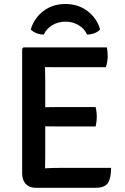

<svg xmlns="http://www.w3.org/2000/svg" viewBox="-20 -914 607 936"><path d="M88 -676.5 94.5 -683H199.5V-589Q199.5 -568 200 -554.2Q200.5 -540.5 200.5 -520V-147Q200.5 -133 200 -120.8Q199.5 -108.5 199.5 -93.5V1.5H153.5Q123 1.5 105.5 -17.2Q88 -36 88 -68.5ZM446 -392Q449 -381 450.5 -367.5Q452 -354 452 -344.5Q452 -335 450.5 -322Q449 -309 446 -297.5H263.5Q252 -297.5 233.5 -297.8Q215 -298 195.5 -298.2Q176 -298.5 161 -298.5V-390.5Q176 -391 195.5 -391.2Q215 -391.5 233.5 -391.8Q252 -392 263.5 -392ZM501 -683Q503.5 -670.5 504.2 -659Q505 -647.5 505 -638Q505 -628 502.8 -613.8Q500.5 -599.5 496 -586.5H263.5Q252 -586.5 233.5 -586.5Q215 -586.5 195.5 -587Q176 -587.5 161 -588V-683ZM521.5 -95.5Q521.5 -44.5 505.8 -21.5Q490 1.5 446 1.5H161V-91Q186 -92.5 210.5 -94Q235 -95.5 266.5 -95.5ZM468 -770.5Q457.5 -758.5 440 -752Q422.5 -745.5 404.5 -745.5Q391 -775 362.5 -791.8Q334 -808.5 299 -808.5Q264.5 -808.5 235.8 -791.8Q207 -775 193.5 -745.5Q176 -745.5 158.5 -752Q141 -758.5 130 -770.5Q146 -825 191 -859.8Q236 -894.5 299 -894.5Q361.5 -894.5 407 -859.8Q452.5 -825 468 -770.5Z"/></svg>

Font: Signika Negative Light Medium
Style: Regular
Weight: 500
Version: Version 2.001